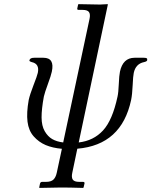

<svg xmlns="http://www.w3.org/2000/svg" viewBox="-20 -710 733 930"><path d="M286.1 -20 413.6 -618.2Q418.5 -640.6 411.1 -651.4Q403.8 -662.1 379.9 -662.1H360.8Q352.5 -662.1 354.5 -669.9L358.4 -688L360.8 -689.9Q428.2 -688 464.4 -688L501.5 -689.9L502.4 -688L361.3 -20Q433.1 -28.3 479 -78.1Q524.9 -127.9 549.3 -242.2Q553.7 -261.7 555.4 -303Q557.1 -344.2 561 -362.8Q575.2 -429.7 631.3 -430.2H676.3Q686 -430.2 690.2 -428Q694.3 -425.8 692.9 -418Q691.4 -412.1 677.7 -409.2Q637.2 -400.9 627.9 -356.9Q624.5 -341.8 622.6 -297.4Q620.6 -252.9 615.2 -226.1Q568.8 -7.8 354.5 10.3L330.1 127Q325.2 148.9 332.5 159.9Q339.8 170.9 363.8 170.9H381.8Q391.1 170.9 389.2 179.2L384.8 198.2L382.3 200.2Q314.5 198.2 275.9 198.2L171.4 200.2L169.9 198.2L173.8 179.2Q175.8 171.4 183.6 170.9H202.6Q227.1 170.9 238.5 160.2Q250 149.4 254.9 127L279.8 10.7Q234.9 6.8 201.4 -7.3Q168 -21.5 143.3 -49.3Q118.7 -77.1 113.3 -120.4Q107.9 -163.6 119.1 -226.1Q125 -252.9 142.3 -297.4Q159.7 -341.8 163.1 -356.9Q172.4 -400.9 133.8 -409.2Q129.9 -410.6 127.7 -411.4Q125.5 -412.1 123.8 -413.8Q122.1 -415.5 122.6 -418Q125 -430.2 145.5 -430.2H190.4Q245.6 -430.2 231 -362.8Q227.1 -343.8 211.9 -302.7Q196.8 -261.7 192.4 -242.2Q181.2 -181.6 181.4 -141.1Q181.6 -100.6 196.5 -74.7Q211.4 -48.8 232.9 -36.4Q254.4 -23.9 286.1 -20Z"/></svg>

Font: Linux Biolinum O
Style: Italic
Weight: 400
Italic angle: -12°
Designer: Philipp H. Poll
Foundry: Philipp H. Poll
Version: Version 1.1.3